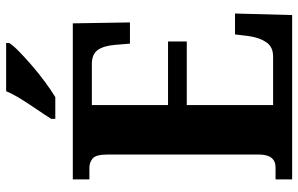

<svg xmlns="http://www.w3.org/2000/svg" viewBox="-193 -778 971 625"><g transform="rotate(-90 292.5 -465.5)"><path d="M21 0V-54H60Q102 -54 102 -109V-600Q102 -639 89 -649.5Q76 -660 59 -660H21V-714H529L532 -528H463L459 -576Q456 -613 442.5 -632.5Q429 -652 396 -652H263V-404H470V-343H263V-62H421Q452 -62 467 -83.5Q482 -105 487 -138L493 -186H561L556 0ZM218 -784Q231 -805 248.5 -830.5Q266 -856 282.5 -882.5Q299 -909 308 -931H465V-921Q457 -908 437 -888.5Q417 -869 391.5 -847Q366 -825 339 -805Q312 -785 289 -771H218Z"/></g></svg>

Font: Noto Serif Lao Condensed ExtraBold
Style: Regular
Weight: 800
Width: 3
Designer: Monotype Design Team
Foundry: Monotype Imaging Inc.
Version: Version 2.003; ttfautohint (v1.8.4.7-5d5b)